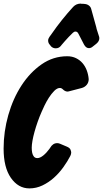

<svg xmlns="http://www.w3.org/2000/svg" viewBox="-41 -1043 571 1065"><path d="M297 -789Q286 -775 268 -775Q253 -775 242 -786L236 -794Q226 -804 226 -818Q226 -828 233 -838L246 -856Q300 -934 365 -1005Q382 -1023 407 -1023L411 -1022H419Q421 -1021 429 -1021Q442 -1020 452 -1012.5Q462 -1005 465 -993L493 -892Q494 -887 495 -882.5Q496 -878 498 -873L507 -845Q510 -838 510 -831Q510 -814 493 -800L474 -785Q464 -776 452 -776Q436 -776 425 -796L394 -856Q388 -868 378 -868Q370 -868 363 -861L340 -838Q329 -826 319 -815Q309 -804 300 -793ZM451 -604Q451 -586 440.5 -573Q430 -560 413 -555L340 -536Q339 -535 334 -535Q320 -535 307 -548Q300 -555 291 -555Q276 -555 260 -539Q244 -523 230 -501Q216 -479 205.5 -457Q195 -435 190 -423Q178 -396 168 -367.5Q158 -339 150.5 -312Q143 -285 139 -262Q135 -239 135 -224Q135 -193 144 -179Q151 -166 166 -166Q181 -166 199 -180.5Q217 -195 233 -217L237 -223Q252 -249 276 -249Q284 -249 291 -246L329 -230Q346 -223 350 -213Q354 -203 354 -197Q354 -188 349 -178Q333 -147 310 -115Q287 -83 258 -57Q229 -31 194.5 -14.5Q160 2 122 2Q60 2 19 -57Q-21 -115 -21 -219Q-21 -313 5 -404.5Q31 -496 78 -568.5Q125 -641 189.5 -686Q254 -731 332 -731Q359 -731 380.5 -720.5Q402 -710 417 -692.5Q432 -675 440.5 -652Q449 -629 451 -604Z"/></svg>

Font: Bangerz 2
Style: Regular
Weight: 400
Designer: vernon adams
Foundry: Vernon Adams
Version: Version 2.10;December 28, 2023;FontCreator 13.0.0.2683 64-bi